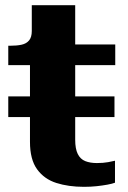

<svg xmlns="http://www.w3.org/2000/svg" viewBox="-20 -712 495 743"><path d="M12 -259V-339H423V-259ZM12 -460V-535H20Q45 -535 63.5 -539Q82 -543 92.5 -555.5Q103 -568 103 -592L207 -540H426V-460ZM271 -171Q271 -136 281 -116Q291 -96 310 -88.5Q329 -81 355 -81Q379 -81 398.5 -84.5Q418 -88 425 -90V-5Q415 -1 396 2.5Q377 6 354 8.5Q331 11 305 11Q245 11 198 -4Q151 -19 123.5 -57Q96 -95 96 -163V-522L103 -530V-692H271Z"/></svg>

Font: Roboto Serif 20pt
Style: Bold
Weight: 700
Version: Version 1.008